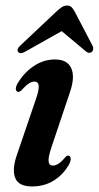

<svg xmlns="http://www.w3.org/2000/svg" viewBox="-20 -662 356 691"><path d="M170.5 -66Q179 -66 189.5 -72.2Q200 -78.5 215 -96Q221.5 -103 226.5 -102Q232.5 -101.5 234.2 -93.2Q236 -85 229 -71Q208.5 -34.5 174.5 -12.8Q140.5 9 95 9Q47 9 34.8 -21.5Q22.5 -52 41 -105L109 -304.5Q121 -338.5 119.2 -353.5Q117.5 -368.5 104 -368.5Q94.5 -368.5 84 -361.8Q73.5 -355 56.5 -336.5Q50 -330.5 45 -331.5Q39 -332 37.2 -339.8Q35.5 -347.5 42.5 -360.5Q66 -400.5 101.5 -424.2Q137 -448 177.5 -448Q222.5 -448 236.5 -416.5Q250.5 -385 232 -331L164.5 -130Q153 -95 155 -80.5Q157 -66 170.5 -66ZM71.5 -476.5Q53 -465.5 45.5 -475Q38.5 -485 53 -498L183.5 -621Q194 -630.5 202.5 -636.2Q211 -642 221 -642Q231.5 -642 237.2 -636.5Q243 -631 248.5 -621L313.5 -496.5Q316.5 -490.5 315.2 -484.2Q314 -478 310.5 -475Q300 -467.5 288 -478L202 -550Z"/></svg>

Font: Fraunces 144pt S050 SemiBold
Style: Italic
Weight: 600
Italic angle: -16°
Version: Version 1.000; ttfautohint (v1.8.3)